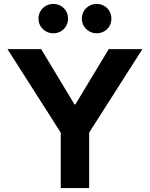

<svg xmlns="http://www.w3.org/2000/svg" viewBox="-20 -957 763 977"><path d="M18.1 -707H189.5L361.3 -421.9L353.5 -425.8H369.1L361.3 -421.9L533.2 -707H704.6L361.3 -168.9ZM289.1 -353.5H433.6V0H289.1ZM175.8 -862.3Q175.8 -883.3 186 -900.4Q196.3 -917.5 213.4 -927.2Q230.5 -937 251 -937Q272 -937 289.1 -927.2Q306.2 -917.5 316.2 -900.4Q326.2 -883.3 326.2 -862.3Q326.2 -841.3 316.2 -824.2Q306.2 -807.1 289.1 -797.4Q272 -787.6 251 -787.6Q230.5 -787.6 213.4 -797.6Q196.3 -807.6 186 -824.5Q175.8 -841.3 175.8 -862.3ZM396.5 -862.3Q396.5 -883.3 406.7 -900.4Q417 -917.5 434.1 -927.2Q451.2 -937 471.7 -937Q492.7 -937 509.8 -927.2Q526.9 -917.5 536.9 -900.4Q546.9 -883.3 546.9 -862.3Q546.9 -841.3 536.9 -824.2Q526.9 -807.1 509.8 -797.4Q492.7 -787.6 471.7 -787.6Q451.2 -787.6 434.1 -797.6Q417 -807.6 406.7 -824.5Q396.5 -841.3 396.5 -862.3Z"/></svg>

Font: Wanted Sans Variable
Style: Regular
Weight: 400
Designer: Original Design by Kil Hyung-jin and Kang Hanbin, Wanted Lab, Inc; Hangeul from Source Han Sans by Jang Soo-young and Ka
Foundry: Wanted Lab, Inc.
Version: Version 1.003;Glyphs 3.2 (3227)